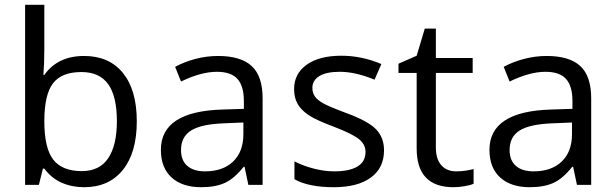

<svg xmlns="http://www.w3.org/2000/svg" viewBox="-20 -780 2595 810"><path d="M335 -543.9Q440.4 -543.9 498.8 -471.9Q557.1 -399.9 557.1 -268.1Q557.1 -136.2 498.3 -63.2Q439.5 9.8 335 9.8Q282.7 9.8 239.5 -9.5Q196.3 -28.8 167 -68.8H161.1L144 0H85.9V-759.8H167V-575.2Q167 -513.2 163.1 -463.9H167Q223.6 -543.9 335 -543.9ZM323.2 -476.1Q240.2 -476.1 203.6 -428.5Q167 -380.9 167 -268.1Q167 -155.3 204.6 -106.7Q242.2 -58.1 325.2 -58.1Q399.9 -58.1 436.5 -112.5Q473.1 -167 473.1 -269Q473.1 -373.5 436.5 -424.8Q399.9 -476.1 323.2 -476.1Z M1027.8 0 1011.7 -76.2H1007.8Q967.8 -25.9 928 -8.1Q888.2 9.8 828.6 9.8Q749 9.8 703.9 -31.2Q658.7 -72.3 658.7 -147.9Q658.7 -310.1 918 -317.9L1008.8 -320.8V-354Q1008.8 -417 981.7 -447Q954.6 -477.1 895 -477.1Q828.1 -477.1 743.7 -436L718.8 -498Q758.3 -519.5 805.4 -531.7Q852.5 -543.9 899.9 -543.9Q995.6 -543.9 1041.7 -501.5Q1087.9 -459 1087.9 -365.2V0ZM844.7 -57.1Q920.4 -57.1 963.6 -98.6Q1006.8 -140.1 1006.8 -214.8V-263.2L925.8 -259.8Q829.1 -256.3 786.4 -229.7Q743.7 -203.1 743.7 -147Q743.7 -103 770.3 -80.1Q796.9 -57.1 844.7 -57.1Z M1600.1 -146Q1600.1 -71.3 1544.4 -30.8Q1488.8 9.8 1388.2 9.8Q1281.7 9.8 1222.2 -23.9V-99.1Q1260.7 -79.6 1304.9 -68.4Q1349.1 -57.1 1390.1 -57.1Q1453.6 -57.1 1487.8 -77.4Q1522 -97.7 1522 -139.2Q1522 -170.4 1494.9 -192.6Q1467.8 -214.8 1389.2 -245.1Q1314.5 -272.9 1283 -293.7Q1251.5 -314.5 1236.1 -340.8Q1220.7 -367.2 1220.7 -403.8Q1220.7 -469.2 1273.9 -507.1Q1327.1 -544.9 1419.9 -544.9Q1506.3 -544.9 1588.9 -509.8L1560.1 -443.8Q1479.5 -477.1 1414.1 -477.1Q1356.4 -477.1 1327.1 -459Q1297.9 -440.9 1297.9 -409.2Q1297.9 -387.7 1308.8 -372.6Q1319.8 -357.4 1344.2 -343.8Q1368.7 -330.1 1438 -304.2Q1533.2 -269.5 1566.7 -234.4Q1600.1 -199.2 1600.1 -146Z M1904.8 -57.1Q1926.3 -57.1 1946.3 -60.3Q1966.3 -63.5 1978 -66.9V-4.9Q1964.8 1.5 1939.2 5.6Q1913.6 9.8 1893.1 9.8Q1737.8 9.8 1737.8 -153.8V-472.2H1661.1V-511.2L1737.8 -544.9L1772 -659.2H1818.8V-535.2H1974.1V-472.2H1818.8V-157.2Q1818.8 -108.9 1841.8 -83Q1864.7 -57.1 1904.8 -57.1Z M2414.1 0 2397.9 -76.2H2394Q2354 -25.9 2314.2 -8.1Q2274.4 9.8 2214.8 9.8Q2135.3 9.8 2090.1 -31.2Q2044.9 -72.3 2044.9 -147.9Q2044.9 -310.1 2304.2 -317.9L2395 -320.8V-354Q2395 -417 2367.9 -447Q2340.8 -477.1 2281.2 -477.1Q2214.4 -477.1 2129.9 -436L2105 -498Q2144.5 -519.5 2191.7 -531.7Q2238.8 -543.9 2286.1 -543.9Q2381.8 -543.9 2428 -501.5Q2474.1 -459 2474.1 -365.2V0ZM2231 -57.1Q2306.6 -57.1 2349.9 -98.6Q2393.1 -140.1 2393.1 -214.8V-263.2L2312 -259.8Q2215.3 -256.3 2172.6 -229.7Q2129.9 -203.1 2129.9 -147Q2129.9 -103 2156.5 -80.1Q2183.1 -57.1 2231 -57.1Z"/></svg>

Font: f0_52653 
Style: Regular
Weight: 400
Foundry: Ascender Corporation
Version: Version 1.10